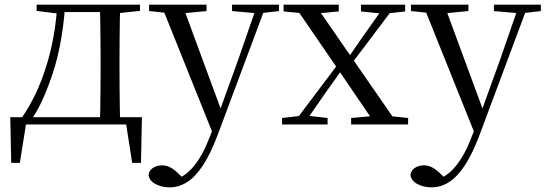

<svg xmlns="http://www.w3.org/2000/svg" viewBox="-20 -536 2350 827"><path d="M545.9 0H70.9L95.2 -21.1L65.5 165.4H28.3L24.3 -31.1H591.3L587.3 165.4H549.3L520.2 -21.5ZM410.1 0Q411.3 -24.4 411.8 -65.3Q412.3 -106.3 412.8 -150.3Q413.3 -194.3 413.3 -228.5V-288.3Q413.3 -321.7 412.8 -365.7Q412.3 -409.7 411.8 -450.7Q411.3 -491.8 410.1 -516H497.7Q496.7 -491.8 496.2 -450.7Q495.7 -409.7 495.2 -365.7Q494.7 -321.7 494.7 -288.3V-228.5Q494.7 -194.3 495.2 -150.3Q495.7 -106.3 496.2 -65.3Q496.7 -24.4 497.7 0ZM137.7 -489.1V-516H239.7V-477.4H230.6ZM455.1 -477.4V-516H583.1V-489.1L471.5 -477.4ZM74.8 -30.4Q139.2 -123.1 178.8 -249.2Q218.4 -375.4 226.8 -516H260.6Q255 -425.3 237.6 -337.1Q220.2 -248.8 189.2 -169.3Q174.3 -128.8 155.7 -90.6Q137.1 -52.5 114.1 -19.1V-6.8ZM239.7 -484.1V-516H456.9V-484.1Z M710.4 271Q677 271 649.9 256.7Q622.7 242.4 619.9 216.7Q623.5 196.1 640.3 186.2Q657.1 176.2 678.2 176.2Q698 176.2 715.7 186.3Q733.5 196.3 750.1 213.2L778.8 241.4L747.3 257.1L727.5 240.1Q776.9 226.4 815.4 179Q853.9 131.6 881.9 57.6L910.6 -15.2L915.2 -27.8L1004.4 -274.3L1088.3 -516H1127.2L917.1 46.5Q887.2 125.6 854.8 175.3Q822.4 225.1 786.7 248Q751 271 710.4 271ZM901.7 51.4 674 -516H765.3L933.7 -59.3L939.7 -46.2ZM622.2 -488.4V-516H869.5V-488.4L762.9 -478.1H721.1ZM979.5 -488.4V-516H1181.6V-488.4L1100.3 -478.9H1085.3Z M1195 0V-27.8L1282.4 -37.8H1302.2L1391.1 -27.8V0ZM1240.2 0 1453.9 -284.1 1475.1 -264.1H1473L1379.4 -132.5L1287.6 0ZM1492.4 0V-27.8L1612.6 -38.6H1634.7L1737.9 -27.8V0ZM1479.2 -241.4 1459.4 -262.6H1462.5L1550.9 -389.8L1640.1 -516H1686.4ZM1597.7 0 1436.9 -236.1 1245 -516H1337.4L1494.5 -288.7L1694.3 0ZM1201.6 -486.8V-516H1439.1V-486.8L1336.8 -477.1H1301.9ZM1534.8 -486.8V-516H1725.2V-486.8L1643.9 -477.4H1625.1Z M1838.4 271Q1805 271 1777.9 256.7Q1750.7 242.4 1747.9 216.7Q1751.5 196.1 1768.3 186.2Q1785.1 176.2 1806.2 176.2Q1826 176.2 1843.7 186.3Q1861.5 196.3 1878.1 213.2L1906.8 241.4L1875.3 257.1L1855.5 240.1Q1904.9 226.4 1943.4 179Q1981.9 131.6 2009.9 57.6L2038.6 -15.2L2043.2 -27.8L2132.4 -274.3L2216.3 -516H2255.2L2045.1 46.5Q2015.2 125.6 1982.8 175.3Q1950.4 225.1 1914.7 248Q1879 271 1838.4 271ZM2029.7 51.4 1802 -516H1893.3L2061.7 -59.3L2067.7 -46.2ZM1750.2 -488.4V-516H1997.5V-488.4L1890.9 -478.1H1849.1ZM2107.5 -488.4V-516H2309.6V-488.4L2228.3 -478.9H2213.3Z"/></svg>

Font: Noto Serif HK ExtraLight
Style: Regular
Weight: 200
Designer: Ryoko NISHIZUKA 西塚涼子 (kana & ideographs); Frank Grießhammer (Latin, Greek & Cyrillic); Wenlong ZHANG 张文龙 (bopomofo); San
Foundry: Adobe
Version: Version 2.002-H1;hotconv 1.1.0;makeotfexe 2.6.0